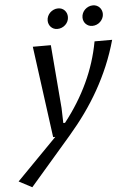

<svg xmlns="http://www.w3.org/2000/svg" viewBox="-148 -767 723 1083"><g transform="rotate(-5 213.5 -225.0)"><path d="M131.8 0 62 -517.6H164.1L193.4 -159.2L195.8 -74.2H205.6Q246.6 -126.5 279.5 -179.7Q312.5 -232.9 338.1 -287.8Q363.8 -342.8 382.1 -399.9Q400.4 -457 411.6 -517.6H511.2Q490.2 -442.4 461.2 -373.5Q432.1 -304.7 396 -240.7Q359.9 -176.8 316.9 -116.9Q273.9 -57.1 224.6 0L-9.8 271.5L-84 232.4L144 0ZM158.2 -657.2Q158.2 -670.4 163.3 -681.9Q168.5 -693.4 177.2 -701.9Q186 -710.4 197.8 -715.6Q209.5 -720.7 222.2 -720.7Q245.1 -720.7 259.5 -705.6Q273.9 -690.4 273.9 -668Q273.9 -655.3 268.8 -643.8Q263.7 -632.3 254.6 -623.8Q245.6 -615.2 233.9 -610.4Q222.2 -605.5 209 -605.5Q197.8 -605.5 188.5 -609.6Q179.2 -613.8 172.6 -620.6Q166 -627.4 162.1 -637Q158.2 -646.5 158.2 -657.2ZM355.5 -657.2Q355.5 -670.4 360.6 -681.9Q365.7 -693.4 374.5 -701.9Q383.3 -710.4 395 -715.6Q406.7 -720.7 419.9 -720.7Q431.2 -720.7 440.7 -716.6Q450.2 -712.4 457 -705.3Q463.9 -698.2 467.8 -688.5Q471.7 -678.7 471.7 -668Q471.7 -655.3 466.3 -643.8Q460.9 -632.3 452.1 -623.8Q443.4 -615.2 431.6 -610.4Q419.9 -605.5 406.7 -605.5Q395.5 -605.5 386.2 -609.6Q377 -613.8 370.1 -620.6Q363.3 -627.4 359.4 -637Q355.5 -646.5 355.5 -657.2Z"/></g></svg>

Font: Proza Libre
Style: Italic
Weight: 400
Designer: Jasper de Waard
Foundry: Jasper de Waard
Version: Version 1.000; ttfautohint (v1.4.1.8-43bc)